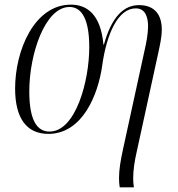

<svg xmlns="http://www.w3.org/2000/svg" viewBox="-20 -566 764 826"><path d="M495 240H556C554 228 553 215 553 201C553 165 559 126 569 83L661 -339C667 -368 676 -404 676 -439C676 -502 646 -544 578 -544C512 -544 460 -493 427 -374H425C413 -508 351 -546 285 -546C128 -546 45 -350 45 -185C45 -58 94 10 188 10C333 10 402 -155 420 -286C439 -421 488 -530 564 -530C605 -530 617 -493 617 -453C617 -423 610 -384 603 -354L509 77C499 124 492 162 492 201C492 214 493 227 495 240ZM193 0C140 0 106 -47 106 -173C106 -334 174 -536 279 -536C333 -536 364 -481 364 -363C364 -218 306 0 193 0Z"/></svg>

Font: Noto Serif Display Condensed Light
Style: Italic
Weight: 300
Width: 3
Italic angle: -12°
Designer: Monotype Design Team
Foundry: Monotype Imaging Inc.
Version: Version 2.009